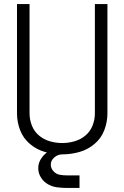

<svg xmlns="http://www.w3.org/2000/svg" viewBox="-20 -755 615 949"><path d="M313 174Q288 174 263.5 171Q239 168 217.5 156Q196 144 182.5 122.5Q169 101 169 76Q169 48 187 23.5Q205 -1 232 -13Q259 -25 287 -25L288 8Q266 8 248.5 23Q231 38 231 59Q231 77 244.5 91.5Q258 106 276 109Q294 112 313 112H373V174ZM288 8Q245 8 203.5 -3.5Q162 -15 128.5 -43Q95 -71 79.5 -111.5Q64 -152 64 -195V-735H126V-195Q126 -164 137.5 -134.5Q149 -105 173 -85Q197 -65 227 -56.5Q257 -48 288 -48Q318 -48 348 -56.5Q378 -65 402 -85Q426 -105 437.5 -134.5Q449 -164 449 -195V-735H511V-195Q511 -152 495.5 -111.5Q480 -71 446.5 -43Q413 -15 371.5 -3.5Q330 8 288 8Z"/></svg>

Font: Jozsika Light
Style: Regular
Weight: 300
Monospace: yes
Designer: Belleve Invis
Foundry: Belleve Invis
Version: 2.1.0